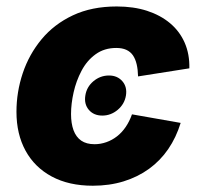

<svg xmlns="http://www.w3.org/2000/svg" viewBox="-20 -573 635 603"><path d="M301.3 -210Q274.4 -210 259 -228Q243.7 -246.1 248 -272.9Q252 -299.8 273.4 -317.9Q294.9 -335.9 322.3 -335.9Q348.6 -335.9 364.3 -317.9Q379.9 -299.8 375.5 -272.9Q371.1 -246.1 349.6 -228Q328.1 -210 301.3 -210ZM271.5 10.3Q196.3 10.3 142.6 -18.6Q88.9 -47.4 60.3 -99.6Q31.7 -151.9 31.7 -221.7Q31.7 -284.2 51.5 -343.3Q71.3 -402.3 110.6 -449.7Q149.9 -497.1 209 -524.9Q268.1 -552.7 346.7 -552.7Q399.4 -552.7 441.7 -539.1Q483.9 -525.4 514.2 -500Q544.4 -474.6 560.1 -438.7Q575.7 -402.8 574.7 -358.4L413.6 -333Q413.1 -354.5 409.2 -371.1Q405.3 -387.7 397.5 -399.2Q389.6 -410.6 376.7 -416.5Q363.8 -422.4 345.2 -422.4Q307.6 -422.4 280.3 -402.6Q252.9 -382.8 236.1 -350.8Q219.2 -318.8 211.2 -283Q203.1 -247.1 203.1 -214.8Q203.1 -185.5 210.9 -164.1Q218.8 -142.6 235.1 -131.3Q251.5 -120.1 276.9 -120.1Q295.9 -120.1 314 -126.5Q332 -132.8 347.4 -144.8Q362.8 -156.7 374.8 -174.3Q386.7 -191.9 394.5 -213.9L547.4 -187Q533.2 -141.1 508.3 -104.7Q483.4 -68.4 448 -42.7Q412.6 -17.1 368.2 -3.4Q323.7 10.3 271.5 10.3Z"/></svg>

Font: Inter ExtraBold
Style: Italic
Weight: 800
Italic angle: -9.3988°
Designer: Rasmus Andersson
Foundry: rsms
Version: Version 4.001;git-66647c0bb